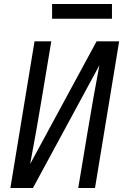

<svg xmlns="http://www.w3.org/2000/svg" viewBox="-20 -942 640 962"><path d="M32 0 153 -735H237L188 -441Q175 -361 160.5 -280.5Q146 -200 131 -120L464 -735H577L456 0H372L421 -294Q434 -374 448.5 -454.5Q463 -535 478 -615L145 0ZM241 -848V-922H541V-848Z"/></svg>

Font: Zed Sans Extended
Style: Italic
Weight: 400
Width: 7
Italic angle: -9°
Designer: Belleve Invis
Foundry: Belleve Invis
Version: Version 1.0.0; ttfautohint (v1.8.4)